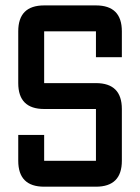

<svg xmlns="http://www.w3.org/2000/svg" viewBox="-20 -704 528 724"><path d="M48.8 -195.3H146.5V-97.7H341.8V-293H146.5Q48.8 -293 48.8 -390.6V-585.9Q48.8 -683.6 146.5 -683.6H341.8Q439.5 -683.6 439.5 -585.9V-488.3H341.8V-585.9H146.5V-390.6H341.8Q439.5 -390.6 439.5 -293V-97.7Q439.5 0 341.8 0H146.5Q48.8 0 48.8 -97.7Z"/></svg>

Font: BabelStone Runic Elder Futhark
Style: Regular
Weight: 400
Designer: Andrew West
Foundry: BabelStone
Version: Version 3.005 March 14, 2022